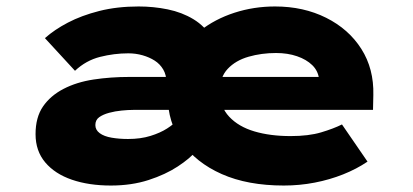

<svg xmlns="http://www.w3.org/2000/svg" viewBox="-20 -564 1277 594"><path d="M323 10Q255 10 202.5 -8Q150 -26 120 -61.5Q90 -97 90 -149Q90 -201 113 -234.5Q136 -268 176.5 -289Q217 -310 269.5 -318Q322 -326 381 -326H973L967 -301V-320Q964 -345 946 -362.5Q928 -380 899 -390Q870 -400 834 -400Q789 -400 749 -388.5Q709 -377 684.5 -351Q660 -325 660 -281Q660 -234 689 -203Q718 -172 767 -157.5Q816 -143 879 -143Q935 -143 973.5 -154.5Q1012 -166 1038 -179L1117 -64Q1083 -41 1041.5 -24.5Q1000 -8 953.5 1Q907 10 858 10Q746 10 666 -25.5Q586 -61 542.5 -123.5Q499 -186 499 -266Q499 -330 525.5 -381Q552 -432 598.5 -468.5Q645 -505 705 -524.5Q765 -544 831 -544Q919 -544 989 -509Q1059 -474 1098 -412.5Q1137 -351 1135 -270L1134 -224H392Q377 -224 356.5 -222Q336 -220 317.5 -215Q299 -210 287 -201.5Q275 -193 275 -177Q275 -162 288.5 -152Q302 -142 325.5 -138Q349 -134 376 -134Q415 -134 445.5 -143.5Q476 -153 497 -166.5Q518 -180 528 -192L586 -96Q568 -74 530 -49Q492 -24 439.5 -7Q387 10 323 10ZM495 -245V-308Q495 -332 485 -349Q475 -366 458.5 -376.5Q442 -387 421 -393Q400 -399 377 -399Q333 -399 289.5 -388Q246 -377 212 -345L119 -446Q148 -472 190 -494Q232 -516 287 -530Q342 -544 409 -544Q455 -544 499 -535Q543 -526 578.5 -504.5Q614 -483 635.5 -447Q657 -411 657 -358V-246Z"/></svg>

Font: Lexend Peta ExtraBold
Style: Regular
Weight: 800
Version: Version 1.007